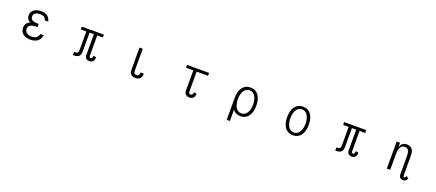

<svg xmlns="http://www.w3.org/2000/svg" viewBox="97 -1867 7806 3439"><g transform="rotate(20 4000.0 -147.5)"><path d="M698 -103Q681 -19 627.5 17.5Q574 54 497 54Q458 54 422.5 44.5Q387 35 360 15.5Q333 -4 317 -34Q301 -64 301 -105Q301 -126 308 -148Q315 -170 327.5 -188Q340 -206 357 -218.5Q374 -231 394 -235Q357 -249 338.5 -279Q320 -309 320 -350Q320 -386 336 -413Q352 -440 378 -458Q404 -476 437 -485Q470 -494 505 -494Q578 -494 626 -461Q674 -428 688 -359H623Q612 -399 584 -418Q556 -437 505 -437Q481 -437 459 -432Q437 -427 420.5 -416.5Q404 -406 394.5 -390Q385 -374 385 -352Q385 -321 398 -303Q411 -285 432.5 -276Q454 -267 482.5 -264.5Q511 -262 542 -262V-203Q504 -203 472 -198.5Q440 -194 417 -183.5Q394 -173 381 -155Q368 -137 368 -110Q368 -83 379 -63Q390 -43 408 -30.5Q426 -18 448.5 -11.5Q471 -5 495 -5Q550 -5 585 -28.5Q620 -52 633 -103Z M1715 -51Q1711 -22 1704.5 -2Q1698 18 1686.5 30Q1675 42 1659 47.5Q1643 53 1621 53Q1581 53 1557.5 31.5Q1534 10 1534 -44V-428H1452V-73Q1452 -41 1445 -17Q1438 7 1424 22Q1407 39 1379 45.5Q1351 52 1309 52V-8Q1333 -8 1349.5 -10.5Q1366 -13 1376 -22Q1390 -38 1390 -73V-428H1285V-482H1705V-428H1598V-50Q1598 -23 1604 -14.5Q1610 -6 1626 -6Q1643 -6 1649 -16.5Q1655 -27 1660 -65Z M2616 -70Q2616 -10 2588 22Q2560 54 2500 54Q2384 54 2384 -64V-482H2446V-64Q2446 -32 2458 -16.5Q2470 -1 2500 -1Q2532 -1 2543 -20Q2554 -39 2554 -70Z M3710 -428H3493V-50Q3493 -23 3504.5 -13.5Q3516 -4 3531 -4Q3548 -4 3559 -16Q3570 -28 3575 -65L3630 -51Q3622 6 3596.5 29.5Q3571 53 3526 53Q3486 53 3457.5 29Q3429 5 3429 -48V-428H3290V-482H3710Z M4645 -218Q4645 -267 4635 -307.5Q4625 -348 4606 -377Q4587 -406 4560.5 -422Q4534 -438 4500 -438Q4466 -438 4439 -422Q4412 -406 4393.5 -377Q4375 -348 4365 -307.5Q4355 -267 4355 -218Q4355 -169 4365 -128.5Q4375 -88 4393.5 -59Q4412 -30 4439 -14Q4466 2 4500 2Q4534 2 4560.5 -14Q4587 -30 4606 -59Q4625 -88 4635 -128.5Q4645 -169 4645 -218ZM4706 -218Q4706 -158 4693 -108Q4680 -58 4654 -21.5Q4628 15 4589.5 35Q4551 55 4500 55Q4453 55 4416 37Q4379 19 4355 -13V199H4294V-219Q4294 -280 4307 -330Q4320 -380 4346 -416Q4372 -452 4410.5 -471.5Q4449 -491 4500 -491Q4551 -491 4589.5 -471Q4628 -451 4654 -414.5Q4680 -378 4693 -328Q4706 -278 4706 -218Z M5645 -218Q5645 -267 5635 -307.5Q5625 -348 5606 -377Q5587 -406 5560.5 -422Q5534 -438 5500 -438Q5466 -438 5439 -422Q5412 -406 5393.5 -377Q5375 -348 5365 -307.5Q5355 -267 5355 -218Q5355 -169 5365 -128.5Q5375 -88 5393.5 -59Q5412 -30 5439 -14Q5466 2 5500 2Q5534 2 5560.5 -14Q5587 -30 5606 -59Q5625 -88 5635 -128.5Q5645 -169 5645 -218ZM5706 -218Q5706 -158 5693 -108Q5680 -58 5654 -21.5Q5628 15 5589.5 35Q5551 55 5500 55Q5449 55 5410.5 35Q5372 15 5346 -21.5Q5320 -58 5307 -108Q5294 -158 5294 -218Q5294 -278 5307 -328Q5320 -378 5346 -414.5Q5372 -451 5410.5 -471Q5449 -491 5500 -491Q5551 -491 5589.5 -471Q5628 -451 5654 -414.5Q5680 -378 5693 -328Q5706 -278 5706 -218Z M6715 -51Q6711 -22 6704.5 -2Q6698 18 6686.5 30Q6675 42 6659 47.5Q6643 53 6621 53Q6581 53 6557.5 31.5Q6534 10 6534 -44V-428H6452V-73Q6452 -41 6445 -17Q6438 7 6424 22Q6407 39 6379 45.5Q6351 52 6309 52V-8Q6333 -8 6349.5 -10.5Q6366 -13 6376 -22Q6390 -38 6390 -73V-428H6285V-482H6705V-428H6598V-50Q6598 -23 6604 -14.5Q6610 -6 6626 -6Q6643 -6 6649 -16.5Q6655 -27 6660 -65Z M7711 75Q7698 107 7680 121Q7662 135 7633 135Q7586 135 7568 110.5Q7550 86 7550 45V-293Q7550 -438 7463 -438Q7412 -438 7382 -396Q7352 -354 7352 -281V40H7288V-476H7352V-387Q7356 -407 7365.5 -425.5Q7375 -444 7390 -458.5Q7405 -473 7425.5 -482Q7446 -491 7472 -491Q7514 -491 7541 -479.5Q7568 -468 7584.5 -444.5Q7601 -421 7607.5 -385.5Q7614 -350 7614 -302V40Q7614 61 7617.5 70.5Q7621 80 7634 80Q7645 80 7652 70.5Q7659 61 7664 42Z"/></g></svg>

Font: NanumGothicCoding
Style: Regular
Weight: 400
Monospace: yes
Designer: Kwon Bruce; Nicolas Noh; Sung-woo Choi; Go-un Cha; Soo-hyun Park;
Foundry: NHN Corporation
Version: Version 2.000;PS 1;hotconv 1.0.49;makeotf.lib2.0.14853